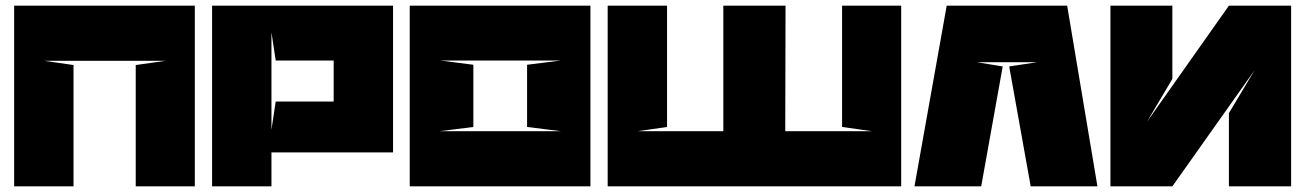

<svg xmlns="http://www.w3.org/2000/svg" viewBox="-20 -659 4617 679"><path d="M136 -444 240 -429V0H30V-639H669V0H460V-429L566 -444H136Z M940 -545V-200L955 -300H1143H1160V-445H1143H955L940 -545ZM940 -120V0H730V-639H1370V-120H940Z M1537 -445 1654 -430V-210L1535 -195H1964L1844 -210V-430L1964 -445ZM2068 0H1429V-639H2068Z M2757 -195H3064L2958 -210V-639H3167V0H2129V-639H2339V-210L2235 -195H2538V-639H2758Z M3435 -439 3526 -424 3450 0H3214L3328 -639H3754L3861 0H3625L3549 -424L3648 -439H3435Z M4036 -228 4326 -639H4546V0H4326V-259L4417 -411L4126 0H3907V-639H4126V-380Z"/></svg>

Font: Banana Brick
Style: Regular
Weight: 400
Designer: artmaker
Foundry: artmaker
Version: Version 4.000 2011 initial release